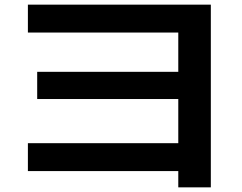

<svg xmlns="http://www.w3.org/2000/svg" viewBox="-20 -753 1040 826"><path d="M747 53V-17H100V-137H747V-327H140V-444H747V-613H100V-733H887V53Z"/></svg>

Font: M PLUS 1 Code
Style: Bold
Weight: 700
Designer: Coji Morishita
Foundry: UNDERFOREST DESIGN
Version: Version 1.002